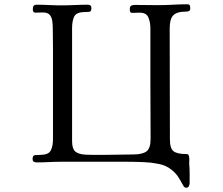

<svg xmlns="http://www.w3.org/2000/svg" viewBox="-20 -755 1040 895"><path d="M867 -715Q867 -701 849 -701Q804 -701 787.5 -683.5Q771 -666 771 -622Q771 -493 771.5 -364Q772 -235 772 -106Q772 -63 789 -50Q806 -37 847 -37Q855 -37 857.5 -34.5Q860 -32 861 -25Q863 -18 862.5 -9Q862 0 862 8Q864 30 864 52.5Q864 75 864 98Q864 105 860.5 112.5Q857 120 849 120Q841 120 837 114.5Q833 109 830 103Q820 83 808.5 66.5Q797 50 779 36Q755 16 719.5 9Q684 2 654 1Q613 -1 572 -1Q531 -1 490 -1H265Q237 -1 208.5 0.5Q180 2 151 2Q142 2 137 -1.5Q132 -5 132 -15Q132 -31 144 -32Q156 -33 167 -33Q205 -33 216 -52.5Q227 -72 227 -108V-423Q227 -473 227 -523.5Q227 -574 226 -624Q226 -641 223.5 -658Q221 -675 211.5 -686Q202 -697 179 -697Q171 -697 162.5 -696.5Q154 -696 146 -696Q138 -696 135.5 -700.5Q133 -705 133 -712Q133 -723 137 -728Q141 -733 152 -733Q181 -733 209.5 -731.5Q238 -730 266 -730Q297 -730 327.5 -731.5Q358 -733 389 -733Q406 -733 406 -718Q406 -702 398 -700.5Q390 -699 377 -699Q337 -699 326.5 -679Q316 -659 316 -624V-97Q316 -62 330.5 -49Q345 -36 379 -34Q399 -33 418.5 -33Q438 -33 457 -33Q493 -33 529 -34Q565 -35 601 -35Q643 -35 662.5 -49Q682 -63 682 -108Q682 -176 681.5 -243.5Q681 -311 681 -378V-624Q681 -650 672 -673Q663 -696 631 -696Q623 -696 614 -695.5Q605 -695 597 -695Q589 -695 587 -699.5Q585 -704 585 -711Q585 -725 591.5 -728.5Q598 -732 610 -732Q637 -732 663.5 -731.5Q690 -731 717 -731Q751 -731 785 -733Q819 -735 853 -735Q863 -735 865 -729Q867 -723 867 -715Z"/></svg>

Font: Kaisei Tokumin
Style: Regular
Weight: 400
Designer: Font-Kai, 金井和夫
Foundry: KAZUO KANAI
Version: Version 5.003